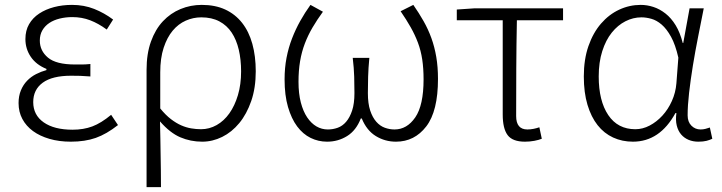

<svg xmlns="http://www.w3.org/2000/svg" viewBox="-20 -567 2956 786"><path d="M270 13Q222 13 182.5 1.5Q143 -10 115 -30.5Q87 -51 71.5 -80Q56 -109 56 -145Q56 -174 65.5 -197Q75 -220 91 -236.5Q107 -253 127.5 -263.5Q148 -274 170 -280V-285Q128 -302 106 -334.5Q84 -367 84 -407Q84 -442 99 -468Q114 -494 140.5 -511.5Q167 -529 201.5 -538Q236 -547 275 -547Q324 -547 365.5 -530.5Q407 -514 443 -487L417 -446Q383 -471 349 -484Q315 -497 276 -497Q249 -497 224.5 -491Q200 -485 182 -473Q164 -461 153.5 -443Q143 -425 143 -401Q143 -359 176.5 -331Q210 -303 287 -303Q302 -303 316 -303Q330 -303 350 -305V-254Q327 -256 308.5 -256.5Q290 -257 271 -257Q194 -257 155 -228.5Q116 -200 116 -149Q116 -96 159 -66Q202 -36 277 -36Q322 -36 358 -49.5Q394 -63 435 -97L463 -55Q416 -18 372 -2.5Q328 13 270 13Z M580 -281Q580 -347 598 -397Q616 -447 647 -480Q678 -513 719 -530Q760 -547 806 -547Q861 -547 902 -528Q943 -509 971 -473.5Q999 -438 1013 -387.5Q1027 -337 1027 -275Q1027 -207 1008.5 -153.5Q990 -100 959.5 -63Q929 -26 889.5 -6.5Q850 13 808 13Q760 13 718 -5Q676 -23 635 -70Q636 -32 636.5 0.5Q637 33 637.5 64.5Q638 96 638.5 128.5Q639 161 639 199H580ZM803 -38Q837 -38 867 -55Q897 -72 919 -103Q941 -134 954 -177.5Q967 -221 967 -275Q967 -323 957.5 -363.5Q948 -404 928.5 -433.5Q909 -463 878 -479.5Q847 -496 804 -496Q771 -496 740.5 -482.5Q710 -469 687 -441.5Q664 -414 650 -371.5Q636 -329 636 -271V-123Q658 -96 679.5 -79.5Q701 -63 721.5 -54Q742 -45 762.5 -41.5Q783 -38 803 -38Z M1319 13Q1283 13 1251.5 -2.5Q1220 -18 1196.5 -49.5Q1173 -81 1159 -129Q1145 -177 1145 -242Q1145 -289 1153 -330.5Q1161 -372 1175.5 -409.5Q1190 -447 1209 -481Q1228 -515 1251 -547L1302 -519Q1278 -486 1259.5 -454.5Q1241 -423 1228 -389Q1215 -355 1208.5 -316.5Q1202 -278 1202 -232Q1202 -184 1211.5 -147.5Q1221 -111 1237.5 -86.5Q1254 -62 1275.5 -49.5Q1297 -37 1322 -37Q1343 -37 1362.5 -44Q1382 -51 1397 -68.5Q1412 -86 1421.5 -114.5Q1431 -143 1431 -186Q1431 -218 1430 -253Q1429 -288 1424 -330H1492Q1488 -288 1487 -253Q1486 -218 1486 -186Q1486 -143 1495.5 -114.5Q1505 -86 1520.5 -68.5Q1536 -51 1555.5 -44Q1575 -37 1595 -37Q1646 -37 1680 -86.5Q1714 -136 1714 -242Q1714 -287 1708.5 -323.5Q1703 -360 1691 -392Q1679 -424 1661.5 -455Q1644 -486 1620 -521L1672 -547Q1695 -514 1714 -480.5Q1733 -447 1746 -411Q1759 -375 1766 -334Q1773 -293 1773 -244Q1773 -112 1725 -49.5Q1677 13 1601 13Q1556 13 1518.5 -10Q1481 -33 1461 -82H1457Q1438 -33 1401 -10Q1364 13 1319 13Z M2129 13Q2078 13 2058 -14Q2038 -41 2038 -98V-484H1850V-528L1924 -533H2285V-484H2096Q2094 -383 2093.5 -286Q2093 -189 2093 -92Q2093 -37 2139 -37Q2151 -37 2164 -39.5Q2177 -42 2188 -46L2198 1Q2186 6 2167.5 9.5Q2149 13 2129 13Z M2571 13Q2527 13 2490 -4Q2453 -21 2426.5 -54.5Q2400 -88 2385 -138Q2370 -188 2370 -254Q2370 -324 2389 -378.5Q2408 -433 2440.5 -470.5Q2473 -508 2515 -527.5Q2557 -547 2603 -547Q2629 -547 2655 -538.5Q2681 -530 2704.5 -511.5Q2728 -493 2746 -463.5Q2764 -434 2775 -391H2777L2803 -533H2861Q2850 -477 2838 -417Q2826 -357 2816.5 -298.5Q2807 -240 2801 -187.5Q2795 -135 2795 -95Q2795 -68 2810.5 -52.5Q2826 -37 2848 -37Q2858 -37 2868 -39.5Q2878 -42 2886 -45L2896 1Q2886 6 2872.5 9.5Q2859 13 2839 13Q2817 13 2799 5.5Q2781 -2 2768.5 -16.5Q2756 -31 2750.5 -53Q2745 -75 2749 -104H2745Q2681 13 2571 13ZM2581 -38Q2611 -38 2639.5 -53Q2668 -68 2691.5 -93.5Q2715 -119 2730.5 -153.5Q2746 -188 2749 -226L2757 -331Q2745 -384 2727 -416.5Q2709 -449 2688.5 -466.5Q2668 -484 2646.5 -490Q2625 -496 2606 -496Q2572 -496 2540.5 -480Q2509 -464 2484.5 -433.5Q2460 -403 2445.5 -357.5Q2431 -312 2431 -254Q2431 -154 2470 -96Q2509 -38 2581 -38Z"/></svg>

Font: SpoqaHanSansJP-Light
Style: Regular
Weight: 300
Designer: [Source Han Sans]
Ryoko NISHIZUKA  (kana & ideographs); Paul D. Hunt (Latin, Greek & Cyrillic); Wenlong ZHANG  (bopomofo
Foundry: Spoqa (http://bi.spoqa.com)
Version: Version 1.002.20150607